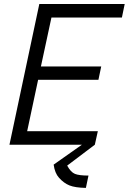

<svg xmlns="http://www.w3.org/2000/svg" viewBox="-20 -710 632 942"><path d="M232.4 -624 180.7 -383.8H476.6L462.9 -318.4H167L113.3 -66.4H460L445.3 0L309.6 102.5Q327.1 134.8 347.7 143.1Q368.2 151.4 414.1 151.4L401.4 211.9Q348.6 210.9 320.8 199.7Q293 188.5 269.5 162.1Q249 139.6 243.2 97.7L381.8 0H26.4L172.9 -690.4H591.8L578.1 -624Z"/></svg>

Font: Dinish
Style: Italic
Weight: 400
Italic angle: -12°
Designer: Bert Driehuis
Foundry: Playbeing
Version: Version 3.002; git-62d0f29-release